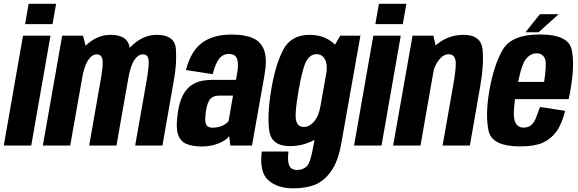

<svg xmlns="http://www.w3.org/2000/svg" viewBox="-36 -790 3138 1042"><path d="M-15.5 0H133.5L238 -596.5H89ZM119.5 -769.5 100 -659H249L268.5 -769.5Z M196.5 0H345L436 -514L414.5 -596.5H301.5ZM448 0H596L660 -363Q674.5 -446.5 668.5 -523.8Q662.5 -601 563.5 -601Q486 -601 421.8 -535.2Q357.5 -469.5 344 -395L406.5 -353.5Q420.5 -430.5 441.8 -462.8Q463 -495 489.5 -495Q515.5 -495 520.2 -465.2Q525 -435.5 510 -354ZM697.5 0H845.5L909 -363Q924 -446 918.5 -523.5Q913 -601 814.5 -601Q737 -601 672 -534.8Q607 -468.5 595 -395L658 -353.5Q671 -430.5 692.2 -462.8Q713.5 -495 740 -495Q766.5 -495 770.2 -465.2Q774 -435.5 760 -354Z M1061 5Q1087.5 5 1111.2 0Q1135 -5 1154.5 -13.5Q1174 -22 1187.8 -31.8Q1201.5 -41.5 1208 -51.5L1214 0H1331.5L1399 -379.5Q1414.5 -466 1398.5 -514.2Q1382.5 -562.5 1337.8 -582.5Q1293 -602.5 1221.5 -602.5Q1176.5 -602.5 1138.2 -593.2Q1100 -584 1068 -563Q1036 -542 1012 -504.5Q988 -467 973 -410L1118.5 -387.5Q1129.5 -431.5 1143.2 -455.5Q1157 -479.5 1172.8 -488.5Q1188.5 -497.5 1205 -497.5Q1226 -497.5 1238.8 -487.8Q1251.5 -478 1254.5 -453Q1257.5 -428 1249.5 -383L1244.5 -356.5H1115Q1088 -356.5 1062.5 -351.8Q1037 -347 1015 -335Q993 -323 975.8 -302.5Q958.5 -282 946.5 -250.2Q934.5 -218.5 928.5 -174Q917.5 -100 929.8 -61.5Q942 -23 975.5 -9Q1009 5 1061 5ZM1118.5 -97Q1102.5 -97 1092 -103.5Q1081.5 -110 1078.8 -128.5Q1076 -147 1081 -183.5Q1085 -212 1092 -229.5Q1099 -247 1108.2 -255.8Q1117.5 -264.5 1128.8 -267.8Q1140 -271 1153 -271H1228.5L1204.5 -132.5Q1197 -123 1184 -114.8Q1171 -106.5 1154 -101.8Q1137 -97 1118.5 -97Z M1555.5 232Q1626.5 232 1675.2 211.8Q1724 191.5 1761.8 138Q1799.5 84.5 1816.5 -13L1920 -596.5H1810.5L1753.5 -498L1666 -4Q1649.5 94.5 1628 113.5Q1606.5 132.5 1576.5 132.5Q1557.5 132.5 1545.2 123.5Q1533 114.5 1529 91.8Q1525 69 1529.5 32.5H1384.5Q1371 145 1420.5 188.5Q1470 232 1555.5 232ZM1538 3Q1615.5 3 1682.2 -37.8Q1749 -78.5 1761.5 -149.5L1702.5 -211.5Q1694 -160 1668.5 -130.5Q1643 -101 1612.5 -101Q1580 -101 1571 -135.8Q1562 -170.5 1584.5 -299Q1607 -427 1628.2 -461.5Q1649.5 -496 1682 -496Q1713 -496 1728 -467Q1743 -438 1734.5 -387.5L1813 -442Q1825 -511.5 1773 -556.2Q1721 -601 1644 -601Q1542.5 -601 1499.8 -517.5Q1457 -434 1435.5 -299.5Q1413.5 -165 1425.2 -81Q1437 3 1538 3Z M1885.5 0H2034.5L2139 -596.5H1990ZM2020.5 -769.5 2001 -659H2150L2169.5 -769.5Z M2097.5 0H2246L2335.5 -510.5L2316 -596.5H2203ZM2366 0H2514L2571 -326.5Q2590.5 -438.5 2583 -519.8Q2575.5 -601 2479.5 -601Q2389.5 -601 2322 -538Q2254.5 -475 2240 -393.5L2308 -371.5Q2318.5 -428.5 2343.8 -462Q2369 -495.5 2399.5 -495.5Q2429 -495.5 2435.8 -463.8Q2442.5 -432 2424 -330Z M2787 4.5 2805 -97.5Q2768.5 -97.5 2757 -136Q2744.5 -174 2767 -299.5Q2789.5 -428 2814.5 -464.5Q2840.5 -500.5 2875.5 -500.5Q2912 -500.5 2923.5 -466Q2930.5 -435 2917 -345.5H2761.5L2745.5 -252H3050Q3055.5 -274.5 3059.5 -300Q3084.5 -439.5 3066.5 -521.5Q3048 -603 2893.5 -603Q2741.5 -603 2693 -521Q2645 -440 2620 -300Q2597 -166 2615.5 -80.5Q2633.5 4.5 2787 4.5ZM2805 -97.5 2787 4.5Q2864 4.5 2908.5 -15Q2952 -34 2982.5 -74.5Q3012.5 -114.5 3031 -188.5L2894.5 -209.5Q2882.5 -173 2870.5 -145Q2857.5 -117.5 2842.5 -107.5Q2826.5 -97.5 2805 -97.5ZM2816 -615H2887L2996 -713H2894Z"/></svg>

Font: Anybody Condensed
Style: Bold Italic
Weight: 700
Width: 3
Italic angle: -10°
Version: Version 1.113;gftools[0.9.25]